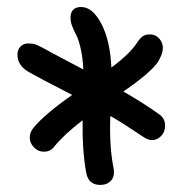

<svg xmlns="http://www.w3.org/2000/svg" viewBox="-20 -789 528 548"><path d="M105 -356Q88.9 -356 76.9 -368.4Q64.9 -380.9 64.9 -396Q64.9 -411.1 75.2 -423.8Q106 -461.9 186 -518.1Q94.7 -564.9 61 -584Q29.8 -603 29.8 -632.8Q29.8 -647 38.3 -656Q46.9 -665 61 -665Q72.8 -665 80.6 -662.4Q88.4 -659.7 105 -650.9Q118.2 -643.6 136 -634Q153.8 -624.5 178 -611.8Q202.1 -599.1 217.8 -590.8Q216.3 -624 210.4 -649.9Q204.6 -675.8 198 -688.2Q191.4 -700.7 186.3 -713.6Q181.2 -726.6 181.2 -737.8Q181.2 -769 211.9 -769Q244.1 -769 269.3 -721.2Q294.4 -673.3 297.9 -596.2Q350.1 -634.8 371.1 -667Q378.9 -679.2 387 -685.1Q395 -690.9 407.2 -690.9Q423.8 -690.9 434.3 -679.2Q444.8 -667.5 444.8 -651.9Q444.8 -635.7 431.2 -612.8Q409.2 -580.6 332 -527.8Q388.7 -495.6 434.1 -462.9Q451.2 -451.2 451.2 -430.2Q451.2 -412.6 439.9 -400.9Q428.7 -389.2 414.1 -389.2Q405.8 -389.2 397.5 -393.3Q389.2 -397.5 371.1 -410.2Q326.2 -440.4 294.9 -458Q291.5 -370.6 304.2 -309.1Q308.1 -285.6 296.9 -273.4Q285.6 -261.2 266.1 -261.2Q232.4 -261.2 226.1 -295.9Q214.4 -358.4 215.8 -445.8Q161.6 -403.8 136.2 -372.1Q125 -356 105 -356Z"/></svg>

Font: Shantell Sans Irregular Bouncy
Style: Regular
Weight: 400
Designer: Stephen Nixon, Anya Danilova, Shantell Martin
Foundry: Arrow Type
Version: Version 1.006;[9816181b4]